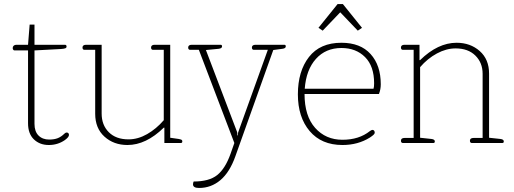

<svg xmlns="http://www.w3.org/2000/svg" viewBox="-20 -709 2548 952"><path d="M119 -98V-459H52Q48 -459 45.5 -462.5Q43 -466 43 -471Q43 -478 48 -482.5Q53 -487 61 -487H119L127 -587H151V-487H302Q310 -487 310 -478Q310 -472 303.5 -469.5Q297 -467 282 -466L151 -459V-95Q151 -57 171 -37Q191 -17 224 -17Q249 -17 266.5 -24Q284 -31 299 -46Q305 -52 311 -52Q315 -52 318.5 -49Q322 -46 322 -40Q322 -29 301 -14Q266 10 222 10Q177 10 148 -18Q119 -46 119 -98Z M452 -145V-462H398Q394 -462 391.5 -465Q389 -468 389 -473Q389 -487 407 -487H484V-146Q484 -89 519.5 -53.5Q555 -18 617 -18Q664 -18 709.5 -44Q755 -70 792 -113V-462H738Q734 -462 731.5 -465Q729 -468 729 -473Q729 -487 747 -487H824V-26L866 -20Q876 -18 880 -16Q884 -14 884 -8Q884 0 877 0H795V-76H792Q704 10 612 10Q544 10 498 -31.5Q452 -73 452 -145Z M937 205Q937 199 940 191Q1017 191 1057 159Q1097 127 1123 54L1142 0L966 -462H922Q918 -462 915.5 -465Q913 -468 913 -473Q913 -487 931 -487H1074Q1081 -487 1081 -479Q1081 -469 1064 -467L1001 -461L1155 -56Q1157 -51 1157 -45.5Q1157 -40 1157 -38H1160Q1160 -40 1160 -45.5Q1160 -51 1162 -56L1308 -462H1238Q1234 -462 1231.5 -465Q1229 -468 1229 -473Q1229 -487 1247 -487H1390Q1397 -487 1397 -479Q1397 -469 1380 -467L1335 -461L1147 66Q1119 145 1073 184Q1027 223 967 223Q937 223 937 205Z M1559 -571 1654 -689H1680L1775 -571L1754 -557L1667 -648L1580 -557ZM1457 -241Q1457 -356 1512 -426.5Q1567 -497 1673 -497Q1767 -497 1817.5 -441Q1868 -385 1868 -291Q1868 -266 1859 -243H1490Q1490 -134 1542.5 -75Q1595 -16 1678 -16Q1760 -16 1814 -59Q1822 -65 1827 -65Q1832 -65 1835 -61Q1838 -57 1838 -52Q1838 -46 1832 -40.5Q1826 -35 1814 -27Q1755 10 1678 10Q1574 10 1515.5 -59Q1457 -128 1457 -241ZM1832 -269Q1835 -278 1835 -296Q1835 -381 1790 -426Q1745 -471 1673 -471Q1595 -471 1546.5 -417Q1498 -363 1491 -269Z M1968 -11Q1968 -25 1986 -25H2031V-462H1977Q1973 -462 1970.5 -465Q1968 -468 1968 -473Q1968 -487 1986 -487H2060V-411H2063Q2151 -497 2244 -497Q2312 -497 2358.5 -456Q2405 -415 2405 -344V-26L2461 -20Q2478 -18 2478 -8Q2478 0 2471 0H2319Q2315 0 2312.5 -3Q2310 -6 2310 -11Q2310 -25 2328 -25H2373V-343Q2373 -398 2337 -433.5Q2301 -469 2239 -469Q2193 -469 2146.5 -444Q2100 -419 2063 -376V-26L2119 -20Q2136 -18 2136 -8Q2136 0 2129 0H1977Q1973 0 1970.5 -3Q1968 -6 1968 -11Z"/></svg>

Font: Maitree ExtraLight
Style: Regular
Weight: 250
Designer: CadsonDemak Team
Foundry: CadsonDemak
Version: Version 1.002